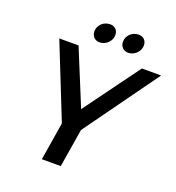

<svg xmlns="http://www.w3.org/2000/svg" viewBox="-154 -1003 1032 1125"><g transform="rotate(20 361.5 -440.0)"><path d="M272.5 -237 88 -700H208L350 -354.5L603 -700H723L391 -239L352 0H234ZM341 -880Q363.5 -880 376.8 -866Q390 -852 390 -830Q390 -816 384 -803Q378 -790 368 -780.2Q358 -770.5 344.8 -764.8Q331.5 -759 317 -759Q294.5 -759 280.8 -773.5Q267 -788 267 -810Q267 -825 273 -837.8Q279 -850.5 289 -860Q299 -869.5 312.5 -874.8Q326 -880 341 -880ZM519 -880Q541.5 -880 554.8 -866Q568 -852 568 -830Q568 -816 562 -803Q556 -790 546 -780.2Q536 -770.5 522.8 -764.8Q509.5 -759 495 -759Q472.5 -759 458.8 -773.5Q445 -788 445 -810Q445 -825 451 -837.8Q457 -850.5 467 -860Q477 -869.5 490.5 -874.8Q504 -880 519 -880Z"/></g></svg>

Font: Argentum Sans
Style: Italic
Weight: 400
Italic angle: -11.3099°
Designer: Julieta Ulanovsky, Owen Earl, Rasmus Andersson, Cristiano Sobral
Foundry: The Argentum Sans Project Authors
Version: Version 3.131; ttfautohint (v1.8.4.7-5d5b-dirty)